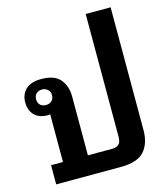

<svg xmlns="http://www.w3.org/2000/svg" viewBox="-121 -917 873 1010"><g transform="rotate(-15 316.0 -412.0)"><path d="M72.8 -458.5Q72.8 -439 84.5 -427.7Q96.2 -416.5 116.7 -416.5Q134.8 -416.5 147 -427.7Q159.2 -439 159.2 -459Q159.7 -478 146.5 -489.5Q133.3 -501 116.7 -501Q97.2 -501 85 -490Q72.8 -479 72.8 -458.5ZM259.8 -425.3V-104H394Q414.6 -104 427.7 -115.5Q440.9 -127 440.9 -155.3V-825.2H576.7V-155.3Q576.7 -85.9 540.5 -43Q504.4 0 408.7 0L59.1 0.5V-104H124V-364.3Q121.6 -363.3 117.7 -362.8Q113.8 -362.3 109.9 -362.3Q64.9 -362.3 39.1 -387.9Q13.2 -413.6 13.2 -458.5Q13.2 -501 41 -528.1Q68.8 -555.2 125.5 -555.2Q197.8 -555.2 228.8 -518.3Q259.8 -481.4 259.8 -425.3Z"/></g></svg>

Font: Roboto Web
Style: Bold
Weight: 700
Designer: Google
Version: Version 1.200310; 2013